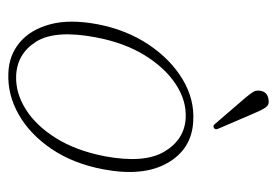

<svg xmlns="http://www.w3.org/2000/svg" viewBox="-124 -546 678 470"><g transform="rotate(90 215.0 -311.0)"><path d="M277 -445Q345 -441.5 379 -382Q413 -322.5 394.5 -225Q380.5 -151 344.5 -98Q308.5 -45 259.8 -17.5Q211 10 158.5 7.5Q115.5 6 84 -20.2Q52.5 -46.5 39.5 -94.8Q26.5 -143 39.5 -211.5Q53 -281.5 89 -335.5Q125 -389.5 174.2 -419Q223.5 -448.5 277 -445ZM166 -11.5Q207.5 -10 247.5 -35Q287.5 -60 318.2 -109.2Q349 -158.5 362.5 -228.5Q380.5 -325 351.2 -374.2Q322 -423.5 269.5 -426.5Q227 -429 186.5 -402.5Q146 -376 115.2 -326Q84.5 -276 71.5 -207Q52.5 -107.5 82 -60.5Q111.5 -13.5 166 -11.5ZM256.5 -596 295 -506.5Q298.5 -499.5 293.5 -496Q288.5 -492.5 284.5 -497L219.5 -572.5Q211.5 -582 206 -590.2Q200.5 -598.5 202 -608Q204.5 -627.5 225 -629.5Q236.5 -631.5 243 -622.2Q249.5 -613 256.5 -596Z"/></g></svg>

Font: Fraunces 72pt S050 Thin
Style: Italic
Weight: 100
Italic angle: -16°
Version: Version 1.000; ttfautohint (v1.8.3)